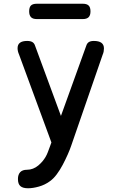

<svg xmlns="http://www.w3.org/2000/svg" viewBox="-20 -769 640 1027"><path d="M247 15 255 -7 82 -477Q78 -486 76 -494.5Q74 -503 74 -511Q74 -531 87 -540.5Q100 -550 125 -550Q143 -550 153 -544Q163 -538 167 -526L306 -149L442 -526Q446 -538 455.5 -544Q465 -550 482 -550Q509 -550 522.5 -540Q536 -530 536 -510Q536 -502 534.5 -493.5Q533 -485 529 -476L361 10Q354 31 342 58Q330 85 315.5 112.5Q301 140 283.5 163.5Q266 187 246 201Q220 220 188 229Q156 238 130 238Q102 238 89 226.5Q76 215 76 189V188Q76 165 88 152Q100 139 125 139Q141 139 156.5 133Q172 127 185 116Q199 104 208 93Q217 82 224 70Q231 58 236 44.5Q241 31 247 15ZM177 -667Q155 -667 145.5 -677.5Q136 -688 136 -708Q136 -730 145.5 -739.5Q155 -749 177 -749H423Q444 -749 454 -739.5Q464 -730 464 -708Q464 -687 454 -677Q444 -667 423 -667Z"/></svg>

Font: Maple Mono Normal NL Medium
Style: Regular
Weight: 500
Monospace: yes
Designer: subframe7536
Version: Version 7.000